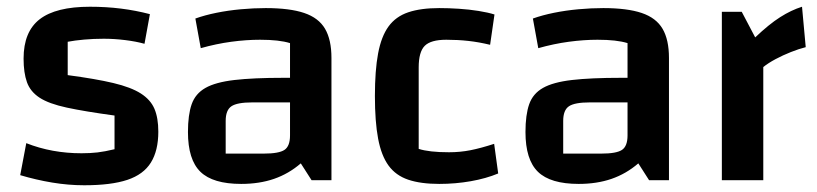

<svg xmlns="http://www.w3.org/2000/svg" viewBox="-20 -535 2424 570"><path d="M50 -361Q50 -441 98 -478Q146 -515 247 -515Q295 -515 339 -509.5Q383 -504 425 -493L409 -405Q384 -412 351.5 -416Q319 -420 288 -420Q258 -420 230 -417.5Q202 -415 181 -411V-312Q264 -301 316.5 -288.5Q369 -276 398 -257.5Q427 -239 438.5 -212Q450 -185 450 -144Q450 -88 428 -52.5Q406 -17 358 -1Q310 15 230 15Q183 15 135 7Q87 -1 40 -15L58 -110Q134 -80 222 -80Q248 -80 269.5 -82.5Q291 -85 320 -92V-192Q232 -204 178.5 -215.5Q125 -227 97.5 -245Q70 -263 60 -291Q50 -319 50 -361Z M696 11Q612 11 575 -25Q538 -61 538 -143Q538 -194 549 -225.5Q560 -257 590 -274Q620 -291 676 -297.5Q732 -304 822 -304H871V-231H729Q684 -231 667 -219.5Q650 -208 650 -176V-79H763Q808 -79 824.5 -90Q841 -101 841 -133V-407Q809 -417 752 -417Q711 -417 666.5 -411Q622 -405 576 -392L560 -480Q588 -490 622.5 -497Q657 -504 695 -507.5Q733 -511 769 -511Q840 -511 883 -496.5Q926 -482 945 -449.5Q964 -417 964 -363V0H905L873 -50Q837 -19 793.5 -4Q750 11 696 11Z M1284 11Q1229 11 1192 -1.5Q1155 -14 1133.5 -43.5Q1112 -73 1102.5 -123.5Q1093 -174 1093 -250Q1093 -326 1102.5 -376.5Q1112 -427 1133.5 -456.5Q1155 -486 1192 -498.5Q1229 -511 1284 -511Q1312 -511 1342.5 -509Q1373 -507 1401 -502.5Q1429 -498 1448 -492L1435 -402Q1402 -410 1370.5 -413.5Q1339 -417 1305 -417Q1259 -417 1241 -399Q1223 -381 1223 -335V-93Q1254 -83 1313 -83Q1346 -83 1376.5 -89Q1407 -95 1447 -108L1459 -20Q1423 -5 1377.5 3Q1332 11 1284 11Z M1698 11Q1614 11 1577 -25Q1540 -61 1540 -143Q1540 -194 1551 -225.5Q1562 -257 1592 -274Q1622 -291 1678 -297.5Q1734 -304 1824 -304H1873V-231H1731Q1686 -231 1669 -219.5Q1652 -208 1652 -176V-79H1765Q1810 -79 1826.5 -90Q1843 -101 1843 -133V-407Q1811 -417 1754 -417Q1713 -417 1668.5 -411Q1624 -405 1578 -392L1562 -480Q1590 -490 1624.5 -497Q1659 -504 1697 -507.5Q1735 -511 1771 -511Q1842 -511 1885 -496.5Q1928 -482 1947 -449.5Q1966 -417 1966 -363V0H1907L1875 -50Q1839 -19 1795.5 -4Q1752 11 1698 11Z M2182 -500 2222 -424Q2263 -463 2296 -484Q2329 -505 2361 -515L2372 -395Q2352 -390 2328 -380.5Q2304 -371 2282.5 -359.5Q2261 -348 2246 -336V0H2123V-500Z"/></svg>

Font: Changa Medium
Style: Regular
Weight: 500
Designer: Eduardo Rodriguez Tunni
Foundry: Eduardo Rodriguez Tunni
Version: Version 3.003